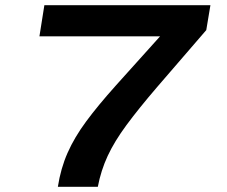

<svg xmlns="http://www.w3.org/2000/svg" viewBox="-20 -720 873 740"><path d="M203 0Q214 -71 240.5 -131Q267 -191 312.5 -252.5Q358 -314 427 -391L597 -580H132L151 -700H791L775 -604L586 -385Q514 -301 467.5 -238Q421 -175 395 -119Q369 -63 357 0Z"/></svg>

Font: Georama Extended SemiBold
Style: Italic
Weight: 600
Width: 7
Italic angle: -9°
Designer: Jean-Baptiste Levee
Foundry: Production Type
Version: Version 1.000